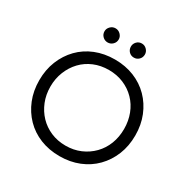

<svg xmlns="http://www.w3.org/2000/svg" viewBox="-215 -1178 1351 1379"><g transform="rotate(30 460.5 -488.5)"><path d="M461 10Q373 10 300 -19.5Q227 -49 174.5 -103Q122 -157 92.5 -230Q63 -303 63 -391Q63 -478 92.5 -551Q122 -624 174.5 -678Q227 -732 300 -761.5Q373 -791 461 -791Q548 -791 621 -761.5Q694 -732 747 -678Q800 -624 829.5 -551Q859 -478 859 -391Q859 -303 829.5 -230Q800 -157 747 -103Q694 -49 621 -19.5Q548 10 461 10ZM461 -77Q527 -77 583 -101Q639 -125 680.5 -167.5Q722 -210 744 -267Q766 -324 766 -391Q766 -457 744 -514.5Q722 -572 680.5 -614.5Q639 -657 583 -680.5Q527 -704 461 -704Q394 -704 338 -680.5Q282 -657 241.5 -614.5Q201 -572 178 -514.5Q155 -457 155 -391Q155 -324 178 -267Q201 -210 241.5 -167.5Q282 -125 338 -101Q394 -77 461 -77ZM352 -870Q328 -870 310.5 -887Q293 -904 293 -929Q293 -952 310.5 -969.5Q328 -987 352 -987Q376 -987 393.5 -969.5Q411 -952 411 -929Q411 -904 393.5 -887Q376 -870 352 -870ZM570 -870Q545 -870 528.5 -887Q512 -904 512 -929Q512 -952 528.5 -969.5Q545 -987 570 -987Q594 -987 611 -969.5Q628 -952 628 -929Q628 -904 611 -887Q594 -870 570 -870Z"/></g></svg>

Font: Comfortaa SemiBold
Style: Regular
Weight: 600
Designer: Johan Aakerlund
Foundry: Johan Aakerlund
Version: Version 3.104; ttfautohint (v1.8.1.43-b0c9)